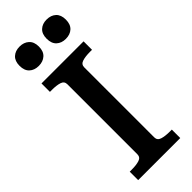

<svg xmlns="http://www.w3.org/2000/svg" viewBox="-297 -962 997 997"><g transform="rotate(-45 202.0 -463.0)"><path d="M174 -855Q174 -820 154 -802Q134 -784 103 -784Q71 -784 51.5 -802Q32 -820 32 -855Q32 -890 51.5 -908Q71 -926 103 -926Q134 -926 154 -908Q174 -890 174 -855ZM372 -855Q372 -820 352.5 -802Q333 -784 301 -784Q270 -784 250.5 -802Q231 -820 231 -855Q231 -890 250.5 -908Q270 -926 301 -926Q333 -926 352.5 -908Q372 -890 372 -855ZM140 -98V-612Q140 -634 118.5 -641Q97 -648 63 -648H48V-710H357V-648H342Q308 -648 286 -641Q264 -634 264 -612V-98Q264 -76 286 -69Q308 -62 342 -62H357V0H48V-62H63Q97 -62 118.5 -69Q140 -76 140 -98Z"/></g></svg>

Font: Roboto Serif Medium
Style: Regular
Weight: 500
Designer: Greg Gazdowicz
Foundry: Commercial Type
Version: Version 1.008